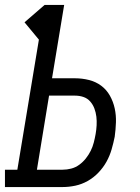

<svg xmlns="http://www.w3.org/2000/svg" viewBox="-46 -755 566 775"><path d="M-26 0V-70H24L111 -595L53 -665L134 -735H213L164 -439H257Q286 -439 313.5 -432Q341 -425 362.5 -409Q384 -393 397.5 -369Q411 -345 417 -317.5Q423 -290 422 -261Q421 -232 417 -203Q412 -178 404.5 -152Q397 -126 384 -102.5Q371 -79 351.5 -58.5Q332 -38 308 -24.5Q284 -11 258 -5.5Q232 0 207 0ZM103 -70H207Q224 -70 241.5 -74.5Q259 -79 274 -90Q289 -101 300.5 -115.5Q312 -130 320 -146Q328 -162 332.5 -179.5Q337 -197 340 -214Q343 -231 344 -249Q345 -267 343 -284Q341 -301 335 -317Q329 -333 318 -345.5Q307 -358 291 -363.5Q275 -369 257 -369H152Z"/></svg>

Font: Iosevka Slab
Style: Italic
Weight: 400
Italic angle: -9°
Monospace: yes
Designer: Belleve Invis
Foundry: Belleve Invis
Version: Version 11.1.0; ttfautohint (v1.8.3)